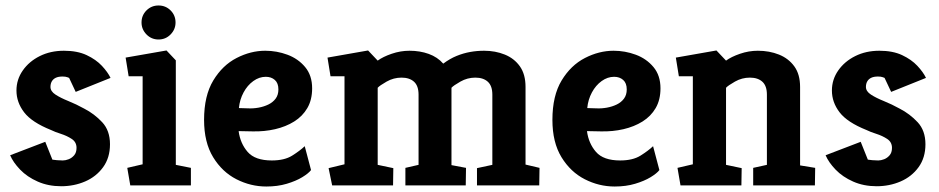

<svg xmlns="http://www.w3.org/2000/svg" viewBox="-20 -676 3425 700"><path d="M203 3Q156 3 117.5 -14Q79 -31 53.5 -57.5Q28 -84 17 -110L145 -159L171 -94Q177 -93 187.5 -92Q198 -91 209 -91Q219 -91 230.5 -95.5Q242 -100 250.5 -110Q259 -120 259 -137Q259 -158 241.5 -169.5Q224 -181 202 -188Q180 -195 166 -202Q96 -230 68 -266.5Q40 -303 40 -346Q40 -386 63 -419Q86 -452 125 -471.5Q164 -491 213 -491Q262 -491 296 -475Q330 -459 351.5 -436Q373 -413 383 -392L256 -341L232 -392Q232 -392 225.5 -394.5Q219 -397 208 -397Q193 -397 183.5 -392.5Q174 -388 169 -379.5Q164 -371 164 -359Q164 -343 182.5 -331Q201 -319 229.5 -307.5Q258 -296 287 -280Q324 -261 352.5 -230.5Q381 -200 381 -150Q381 -101 356 -66.5Q331 -32 290.5 -14.5Q250 3 203 3Z M455 0 444 -64 500 -77V-398H449L438 -466L587 -492L621 -456V-75L676 -64V0ZM558 -532Q532 -532 514 -550.5Q496 -569 496 -594Q496 -620 514 -638Q532 -656 558 -656Q584 -656 602 -638Q620 -620 620 -594Q620 -569 602 -550.5Q584 -532 558 -532Z M951 4Q894 4 842 -22.5Q790 -49 757 -103Q724 -157 724 -239Q724 -327 757.5 -382.5Q791 -438 842.5 -464.5Q894 -491 947 -491Q989 -491 1028 -476.5Q1067 -462 1092.5 -431.5Q1118 -401 1118 -354Q1118 -312 1100.5 -282Q1083 -252 1052.5 -233Q1022 -214 983 -205Q944 -196 901 -197L850 -198Q856 -153 883 -122Q910 -91 971 -91Q1017 -91 1045 -108.5Q1073 -126 1091 -143L1114 -56Q1105 -44 1082 -30Q1059 -16 1025.5 -6Q992 4 951 4ZM851 -282 884 -281Q903 -280 922.5 -283.5Q942 -287 958.5 -295Q975 -303 985 -316.5Q995 -330 995 -350Q995 -373 982 -384.5Q969 -396 949 -396Q925 -396 903.5 -380.5Q882 -365 868 -339Q854 -313 851 -282Z M1191 0 1178 -63 1236 -77V-398H1185L1174 -466L1322 -492L1357 -455Q1376 -469 1408 -480Q1440 -491 1473 -491Q1511 -491 1543 -479.5Q1575 -468 1596 -444Q1620 -462 1644.5 -472Q1669 -482 1694 -486.5Q1719 -491 1745 -491Q1786 -491 1820.5 -477Q1855 -463 1875.5 -434Q1896 -405 1896 -359V-76L1947 -64L1946 0H1719V-63L1775 -75V-331Q1775 -363 1758.5 -378Q1742 -393 1713 -393Q1684 -393 1658.5 -378.5Q1633 -364 1626 -356V-74L1679 -64L1678 0H1458V-64L1506 -75V-331Q1506 -363 1489.5 -378Q1473 -393 1444 -393Q1415 -393 1389.5 -378.5Q1364 -364 1357 -356V-75L1414 -63L1413 0Z M2221 4Q2164 4 2112 -22.5Q2060 -49 2027 -103Q1994 -157 1994 -239Q1994 -327 2027.5 -382.5Q2061 -438 2112.5 -464.5Q2164 -491 2217 -491Q2259 -491 2298 -476.5Q2337 -462 2362.5 -431.5Q2388 -401 2388 -354Q2388 -312 2370.5 -282Q2353 -252 2322.5 -233Q2292 -214 2253 -205Q2214 -196 2171 -197L2120 -198Q2126 -153 2153 -122Q2180 -91 2241 -91Q2287 -91 2315 -108.5Q2343 -126 2361 -143L2384 -56Q2375 -44 2352 -30Q2329 -16 2295.5 -6Q2262 4 2221 4ZM2121 -282 2154 -281Q2173 -280 2192.5 -283.5Q2212 -287 2228.5 -295Q2245 -303 2255 -316.5Q2265 -330 2265 -350Q2265 -373 2252 -384.5Q2239 -396 2219 -396Q2195 -396 2173.5 -380.5Q2152 -365 2138 -339Q2124 -313 2121 -282Z M2461 0 2450 -64 2506 -77V-398H2455L2444 -466L2592 -492L2627 -455Q2646 -469 2678 -480Q2710 -491 2743 -491Q2785 -491 2820 -477Q2855 -463 2876 -434Q2897 -405 2897 -359V-73L2952 -64L2951 0H2726V-64L2776 -75V-331Q2776 -363 2759.5 -378Q2743 -393 2714 -393Q2685 -393 2659.5 -378.5Q2634 -364 2627 -356V-75L2684 -63L2683 0Z M3176 3Q3129 3 3090.5 -14Q3052 -31 3026.5 -57.5Q3001 -84 2990 -110L3118 -159L3144 -94Q3150 -93 3160.5 -92Q3171 -91 3182 -91Q3192 -91 3203.5 -95.5Q3215 -100 3223.5 -110Q3232 -120 3232 -137Q3232 -158 3214.5 -169.5Q3197 -181 3175 -188Q3153 -195 3139 -202Q3069 -230 3041 -266.5Q3013 -303 3013 -346Q3013 -386 3036 -419Q3059 -452 3098 -471.5Q3137 -491 3186 -491Q3235 -491 3269 -475Q3303 -459 3324.5 -436Q3346 -413 3356 -392L3229 -341L3205 -392Q3205 -392 3198.5 -394.5Q3192 -397 3181 -397Q3166 -397 3156.5 -392.5Q3147 -388 3142 -379.5Q3137 -371 3137 -359Q3137 -343 3155.5 -331Q3174 -319 3202.5 -307.5Q3231 -296 3260 -280Q3297 -261 3325.5 -230.5Q3354 -200 3354 -150Q3354 -101 3329 -66.5Q3304 -32 3263.5 -14.5Q3223 3 3176 3Z"/></svg>

Font: Kreon Light
Style: Bold
Weight: 700
Version: Version 2.002